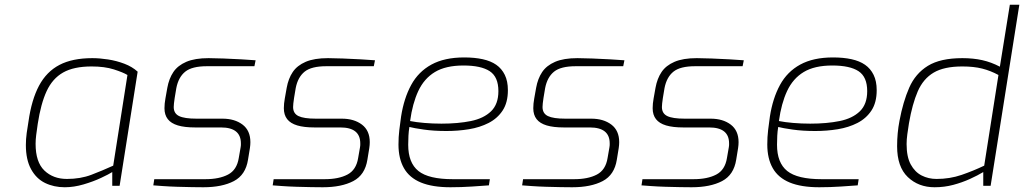

<svg xmlns="http://www.w3.org/2000/svg" viewBox="-20 -783 4315 809"><path d="M253 6Q207 6 170 -12Q133 -30 111 -70Q89 -110 89 -172Q89 -196 92.5 -222.5Q96 -249 100 -271Q113 -363 144.5 -422Q176 -481 230.5 -509.5Q285 -538 369 -538Q400 -538 435.5 -532.5Q471 -527 504 -514.5Q537 -502 560 -481L484 0H453V-58Q439 -49 406 -33.5Q373 -18 332 -6Q291 6 253 6ZM262 -29Q319 -29 365 -46.5Q411 -64 457 -85L517 -467Q499 -478 460 -490.5Q421 -503 366 -503Q291 -503 246 -477.5Q201 -452 176.5 -399Q152 -346 139 -261Q135 -234 132.5 -214Q130 -194 130 -177Q130 -100 167 -64.5Q204 -29 262 -29Z M837 6Q819 6 789 5.5Q759 5 726.5 4Q694 3 666.5 1Q639 -1 626 -2L630 -28H845Q904 -28 941 -47.5Q978 -67 986 -117L994 -163Q995 -168 995 -171.5Q995 -175 995 -179Q995 -246 911 -246H802Q758 -246 729.5 -254.5Q701 -263 687 -281Q673 -299 673 -327Q673 -337 674 -347Q675 -357 677 -368L685 -413Q692 -452 710.5 -479.5Q729 -507 765 -522.5Q801 -538 859 -538Q884 -538 921.5 -536.5Q959 -535 996.5 -533Q1034 -531 1057 -529L1052 -504H852Q789 -504 760.5 -481Q732 -458 723 -412L716 -370Q714 -356 713 -347.5Q712 -339 712 -332Q712 -305 734.5 -294Q757 -283 808 -283H917Q969 -283 1002 -258Q1035 -233 1035 -184Q1035 -178 1034.5 -172Q1034 -166 1033 -159L1025 -110Q1015 -46 965.5 -20Q916 6 837 6Z M1340 6Q1322 6 1292 5.5Q1262 5 1229.5 4Q1197 3 1169.5 1Q1142 -1 1129 -2L1133 -28H1348Q1407 -28 1444 -47.5Q1481 -67 1489 -117L1497 -163Q1498 -168 1498 -171.5Q1498 -175 1498 -179Q1498 -246 1414 -246H1305Q1261 -246 1232.5 -254.5Q1204 -263 1190 -281Q1176 -299 1176 -327Q1176 -337 1177 -347Q1178 -357 1180 -368L1188 -413Q1195 -452 1213.5 -479.5Q1232 -507 1268 -522.5Q1304 -538 1362 -538Q1387 -538 1424.5 -536.5Q1462 -535 1499.5 -533Q1537 -531 1560 -529L1555 -504H1355Q1292 -504 1263.5 -481Q1235 -458 1226 -412L1219 -370Q1217 -356 1216 -347.5Q1215 -339 1215 -332Q1215 -305 1237.5 -294Q1260 -283 1311 -283H1420Q1472 -283 1505 -258Q1538 -233 1538 -184Q1538 -178 1537.5 -172Q1537 -166 1536 -159L1528 -110Q1518 -46 1468.5 -20Q1419 6 1340 6Z M1878 6Q1802 6 1753.5 -14Q1705 -34 1682 -74.5Q1659 -115 1659 -174Q1659 -206 1662.5 -235Q1666 -264 1670 -292Q1682 -369 1712.5 -425Q1743 -481 1798 -511Q1853 -541 1936 -541Q1980 -541 2014 -533.5Q2048 -526 2071 -510Q2094 -494 2107 -467.5Q2120 -441 2120 -403Q2120 -351 2098 -317.5Q2076 -284 2039 -265Q2002 -246 1956 -238.5Q1910 -231 1861 -231Q1808 -231 1766 -237Q1724 -243 1705 -248Q1702 -230 1701 -211Q1700 -192 1700 -173Q1700 -97 1743 -62.5Q1786 -28 1888 -28H2044L2040 -2Q2013 0 1968.5 3Q1924 6 1878 6ZM1840 -262Q1910 -262 1964 -273Q2018 -284 2049 -314Q2080 -344 2080 -399Q2080 -459 2043.5 -483Q2007 -507 1933 -507Q1858 -507 1812.5 -479.5Q1767 -452 1742.5 -399.5Q1718 -347 1708 -273Q1733 -268 1768 -265Q1803 -262 1840 -262Z M2391 6Q2373 6 2343 5.5Q2313 5 2280.5 4Q2248 3 2220.5 1Q2193 -1 2180 -2L2184 -28H2399Q2458 -28 2495 -47.5Q2532 -67 2540 -117L2548 -163Q2549 -168 2549 -171.5Q2549 -175 2549 -179Q2549 -246 2465 -246H2356Q2312 -246 2283.5 -254.5Q2255 -263 2241 -281Q2227 -299 2227 -327Q2227 -337 2228 -347Q2229 -357 2231 -368L2239 -413Q2246 -452 2264.5 -479.5Q2283 -507 2319 -522.5Q2355 -538 2413 -538Q2438 -538 2475.5 -536.5Q2513 -535 2550.5 -533Q2588 -531 2611 -529L2606 -504H2406Q2343 -504 2314.5 -481Q2286 -458 2277 -412L2270 -370Q2268 -356 2267 -347.5Q2266 -339 2266 -332Q2266 -305 2288.5 -294Q2311 -283 2362 -283H2471Q2523 -283 2556 -258Q2589 -233 2589 -184Q2589 -178 2588.5 -172Q2588 -166 2587 -159L2579 -110Q2569 -46 2519.5 -20Q2470 6 2391 6Z M2894 6Q2876 6 2846 5.5Q2816 5 2783.5 4Q2751 3 2723.5 1Q2696 -1 2683 -2L2687 -28H2902Q2961 -28 2998 -47.5Q3035 -67 3043 -117L3051 -163Q3052 -168 3052 -171.5Q3052 -175 3052 -179Q3052 -246 2968 -246H2859Q2815 -246 2786.5 -254.5Q2758 -263 2744 -281Q2730 -299 2730 -327Q2730 -337 2731 -347Q2732 -357 2734 -368L2742 -413Q2749 -452 2767.5 -479.5Q2786 -507 2822 -522.5Q2858 -538 2916 -538Q2941 -538 2978.5 -536.5Q3016 -535 3053.5 -533Q3091 -531 3114 -529L3109 -504H2909Q2846 -504 2817.5 -481Q2789 -458 2780 -412L2773 -370Q2771 -356 2770 -347.5Q2769 -339 2769 -332Q2769 -305 2791.5 -294Q2814 -283 2865 -283H2974Q3026 -283 3059 -258Q3092 -233 3092 -184Q3092 -178 3091.5 -172Q3091 -166 3090 -159L3082 -110Q3072 -46 3022.5 -20Q2973 6 2894 6Z M3432 6Q3356 6 3307.5 -14Q3259 -34 3236 -74.5Q3213 -115 3213 -174Q3213 -206 3216.5 -235Q3220 -264 3224 -292Q3236 -369 3266.5 -425Q3297 -481 3352 -511Q3407 -541 3490 -541Q3534 -541 3568 -533.5Q3602 -526 3625 -510Q3648 -494 3661 -467.5Q3674 -441 3674 -403Q3674 -351 3652 -317.5Q3630 -284 3593 -265Q3556 -246 3510 -238.5Q3464 -231 3415 -231Q3362 -231 3320 -237Q3278 -243 3259 -248Q3256 -230 3255 -211Q3254 -192 3254 -173Q3254 -97 3297 -62.5Q3340 -28 3442 -28H3598L3594 -2Q3567 0 3522.5 3Q3478 6 3432 6ZM3394 -262Q3464 -262 3518 -273Q3572 -284 3603 -314Q3634 -344 3634 -399Q3634 -459 3597.5 -483Q3561 -507 3487 -507Q3412 -507 3366.5 -479.5Q3321 -452 3296.5 -399.5Q3272 -347 3262 -273Q3287 -268 3322 -265Q3357 -262 3394 -262Z M3918 6Q3850 6 3805 -37Q3760 -80 3760 -167Q3760 -222 3770 -274Q3785 -354 3811 -413.5Q3837 -473 3889.5 -505.5Q3942 -538 4035 -538Q4081 -538 4119 -529.5Q4157 -521 4193 -502L4235 -763H4275L4154 0H4123V-58Q4100 -44 4067 -29Q4034 -14 3996.5 -4Q3959 6 3918 6ZM3926 -29Q3982 -29 4031.5 -46Q4081 -63 4127 -85L4187 -467Q4154 -485 4118.5 -494Q4083 -503 4035 -503Q3958 -503 3914 -477Q3870 -451 3847 -398Q3824 -345 3810 -264Q3806 -239 3803 -217Q3800 -195 3800 -176Q3800 -122 3817.5 -90Q3835 -58 3863.5 -43.5Q3892 -29 3926 -29Z"/></svg>

Font: Exo Thin ExtraLight
Style: Italic
Weight: 250
Italic angle: -9°
Version: Version 2.000